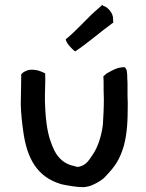

<svg xmlns="http://www.w3.org/2000/svg" viewBox="-20 -799 606 795"><path d="M66 -367C67 -329 71 -292 76 -257C91 -143 134 -65 235 -36C259 -31 296 -24 325 -24C339 -25 352 -28 365 -34C388 -45 405 -54 421 -73C456 -110 476 -138 493 -196C507 -250 509 -300 509 -371C508 -391 508 -408 508 -421V-450C508 -457 508 -464 507 -472C507 -493 507 -515 495 -521C461 -520 443 -506 422 -495L408 -483C409 -473 409 -461 409 -450C409 -434 409 -413 410 -390C410 -347 408 -319 406 -283C400 -234 385 -192 368 -165C359 -152 347 -131 335 -122C328 -116 314 -108 300 -108C298 -108 294 -109 289 -111C248 -119 223 -142 206 -174C191 -204 179 -240 173 -286C169 -316 167 -346 166 -378C165 -409 169 -465 167 -495C151 -504 130 -512 104 -510C91 -509 63 -495 68 -486C68 -448 66 -402 66 -367ZM252 -636C255 -619 279 -595 291 -586C344 -621 392 -664 444 -702L449 -705L448 -724C448 -744 426 -771 407 -775L404 -779L387 -764C340 -724 300 -675 252 -636Z"/></svg>

Font: Hussar Pisanka
Style: Regular
Weight: 400
Designer: Robert Jablonski
Foundry: Cannot Into Space Fonts
Version: Version 1.070